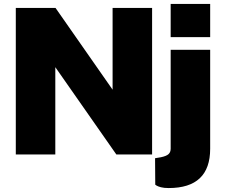

<svg xmlns="http://www.w3.org/2000/svg" viewBox="-20 -782 1137 972"><path d="M750 -742V0H569L260 -442V0H60V-742H261L550 -328V-742ZM1044 -594H844V-762H1044ZM834 170Q810 170 795 166Q780 162 773.5 158Q767 154 766 153L765 19L795 14Q823 8 833.5 -2Q844 -12 844 -29V-530H1044V-29Q1044 170 834 170Z"/></svg>

Font: Morrison Black
Style: Regular
Weight: 900
Designer: Pablo Impallari, Rodrigo Fuenzalida (Modified by Dan O. Williams)
Version: Version 0.03;June 6, 2019;FontCreator 11.5.0.2425 64-bit; tt